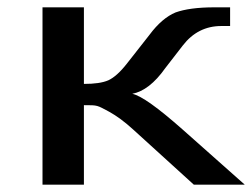

<svg xmlns="http://www.w3.org/2000/svg" viewBox="-20 -504 688 524"><path d="M96 0H209V-217C248 -217 244 -217 278 -199C298 -188 320 -172 344 -150L509 0H648L479 -150C410 -211 365 -243 341 -248C372 -254 402 -277 431 -318L479 -380C506 -415 541 -433 584 -433H608V-484H565C519 -484 484 -479 459 -470C435 -460 411 -440 388 -409L326 -330C308 -307 291 -292 276 -285C260 -278 238 -275 209 -275V-484H96Z"/></svg>

Font: Gamestation Extended
Style: Regular
Weight: 400
Width: 7
Designer: Jonas Hecksher
Foundry: Jonas Hecksher, Playtypeª, e-types AS
Version: Version 1.003